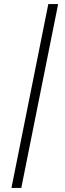

<svg xmlns="http://www.w3.org/2000/svg" viewBox="-20 -780 317 938"><path d="M84 138H36L216 -760H264Z"/></svg>

Font: IBM Plex Sans Light
Style: Italic
Weight: 300
Italic angle: -11.31°
Designer: Mike Abbink, Paul van der Laan, Pieter van Rosmalen
Foundry: Bold Monday
Version: Version 3.201